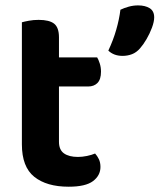

<svg xmlns="http://www.w3.org/2000/svg" viewBox="-20 -681 594 715"><path d="M61.5 -264H199.6V-153.1Q199.6 -123 218.3 -109.8Q237 -96.6 270.4 -96.6Q286.1 -96.6 303.8 -100.2Q321.5 -103.9 334.1 -109.3Q342.1 -100.7 348.1 -88.4Q354.1 -76.1 354.1 -59.4Q354.1 -27.5 326.4 -6.6Q298.8 14.3 235.6 14.3Q153.8 14.3 107.6 -22.6Q61.5 -59.6 61.5 -143.4ZM148 -358.9V-467.2H341.8Q346.8 -459.2 351.4 -444.9Q356.1 -430.7 356.1 -414.1Q356.1 -385.5 343.1 -372.2Q330.2 -358.9 308.2 -358.9ZM199.6 -238H61.5V-598Q70.4 -600.6 87.5 -603.8Q104.6 -607 123.9 -607Q163.4 -607 181.5 -592.9Q199.6 -578.7 199.6 -541.9ZM501.3 -500.8Q488 -485.5 471.5 -479.2Q455.1 -472.9 436.2 -472.9Q404 -472.9 383.4 -492.5Q402 -532.1 413 -570.8Q424.1 -609.4 428.4 -644.7Q442 -651.3 459.1 -656.1Q476.2 -660.9 494.1 -660.9Q520.6 -660.9 537.4 -650.5Q554.2 -640 554.2 -616.4Q554.2 -600.4 545.9 -577.9Q537.5 -555.4 525.4 -534.8Q513.2 -514.1 501.3 -500.8Z"/></svg>

Font: Baloo Tamma 2
Style: Regular
Weight: 400
Designer: Divya Kowshik, Shuchita Grover and Ek Type
Foundry: Ek Type
Version: Version 1.700